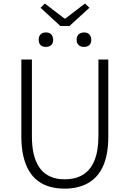

<svg xmlns="http://www.w3.org/2000/svg" viewBox="-20 -1070 744 1102"><path d="M351.6 12.7Q159.2 12.7 115.2 -168.9Q102.5 -220.7 102.5 -285.2V-728.5H163.1V-288.1Q163.1 -59.6 325.2 -42Q338.9 -41 351.6 -41Q510.7 -41 539.1 -210.9Q544.9 -247.1 544.9 -288.1V-728.5H601.6V-285.2Q601.6 -33.2 418 5.9Q386.7 12.7 351.6 12.7ZM326.2 -920.9 212.9 -1025.4 237.3 -1049.8 349.6 -963.9H355.5L467.8 -1049.8L493.2 -1025.4L378.9 -920.9ZM243.2 -800.8Q209 -800.8 203.1 -831.1Q202.1 -835.9 202.1 -841.8Q202.1 -875 231.4 -882.8Q238.3 -883.8 243.2 -883.8Q275.4 -883.8 283.2 -855.5Q285.2 -848.6 285.2 -841.8Q285.2 -808.6 254.9 -801.8Q249 -800.8 243.2 -800.8ZM461.9 -800.8Q428.7 -800.8 420.9 -830.1Q419.9 -835.9 419.9 -841.8Q419.9 -874 449.2 -881.8Q456.1 -883.8 461.9 -883.8Q494.1 -883.8 502 -855.5Q503.9 -848.6 503.9 -841.8Q503.9 -808.6 473.6 -801.8Q467.8 -800.8 461.9 -800.8Z"/></svg>

Font: Taipei Sans TC Beta Light
Style: Regular
Weight: 300
Designer: JT Foundry
Foundry: JT Foundry
Version: Version 1.000